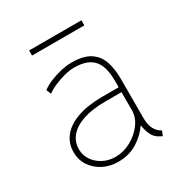

<svg xmlns="http://www.w3.org/2000/svg" viewBox="-160 -794 881 925"><g transform="rotate(-30 281.0 -332.0)"><path d="M235.4 7.8Q189 7.8 151.6 -11.5Q114.3 -30.8 92.3 -64Q70.3 -97.2 70.3 -139.6Q70.3 -189.5 99.9 -226.1Q129.4 -262.7 186.8 -282.7Q244.1 -302.7 327.1 -302.7H426.8V-275.4H326.2Q251.5 -275.4 201.2 -258.3Q150.9 -241.2 125.2 -210.7Q99.6 -180.2 99.6 -139.6Q99.6 -106 117.9 -78.9Q136.2 -51.8 167 -35.6Q197.8 -19.5 235.4 -19.5Q279.3 -19.5 320.6 -41.7Q361.8 -64 388.4 -99.6Q415 -135.3 415 -175.8V-269.5V-274.4V-337.9Q415 -372.1 408.9 -400.4Q402.8 -428.7 387.5 -449.2Q372.1 -469.7 344.7 -481Q317.4 -492.2 274.4 -492.2Q252.4 -492.2 223.1 -484.9Q193.8 -477.5 165.3 -465.3Q136.7 -453.1 117.2 -438.5L106.4 -464.8Q126.5 -480.5 156.7 -492.9Q187 -505.4 219 -512.5Q251 -519.5 276.4 -519.5Q344.7 -519.5 381.1 -494.6Q417.5 -469.7 430.9 -427.7Q444.3 -385.7 444.3 -334V-113.3Q444.3 -76.7 456.8 -53.5Q469.2 -30.3 488.3 -20.5L492.2 -18.6L481.4 7.8L469.7 2Q443.4 -11.2 431.9 -34.7Q420.4 -58.1 415 -91.8L418.9 -87.9H407.2L415 -91.8Q390.1 -51.8 343.5 -22Q296.9 7.8 235.4 7.8ZM129.9 -643.6V-671.9H420.9V-643.6Z"/></g></svg>

Font: Reddit Mono ExtraLight
Style: Regular
Weight: 250
Monospace: yes
Designer: Stephen Hutchings
Foundry: Reddit
Version: Version 1.014